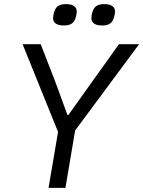

<svg xmlns="http://www.w3.org/2000/svg" viewBox="-20 -913 696 933"><path d="M297.9 0 345.2 -279.1 655.9 -698.2H557.9L312.1 -354H307.9L248.9 -514.9L177.9 -698.2H89.8L262.1 -272L215.9 0ZM237.9 -824.9C237.9 -806.1 251.1 -789.1 289.8 -789.1C329.9 -789.1 342 -806.1 349.1 -832C350.9 -839.1 353 -850.1 353 -856.9C353 -876.1 339.8 -893.1 300.8 -893.1C261 -893.1 248.9 -876.1 241.8 -850.1C240.1 -843 237.9 -832 237.9 -824.9ZM424 -824.9C424 -806.1 436.8 -789.1 475.9 -789.1C516 -789.1 528.1 -806.1 534.8 -832C536.9 -839.1 539.1 -850.1 539.1 -856.9C539.1 -876.1 525.9 -893.1 486.9 -893.1C447.1 -893.1 435 -876.1 427.9 -850.1C425.8 -843 424 -832 424 -824.9Z"/></svg>

Font: Margiela Mono Italic Italic
Style: Regular
Weight: 400
Designer: Mike Abbink, Paul van der Laan, Pieter van Rosmalen
Foundry: Bold Monday
Version: Version 2.003 2021